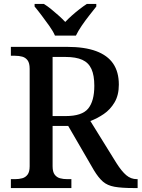

<svg xmlns="http://www.w3.org/2000/svg" viewBox="-20 -951 716 971"><path d="M35 0V-45H56Q76 -45 92.5 -49.5Q109 -54 119.5 -68Q130 -82 130 -110V-603Q130 -632 119.5 -646Q109 -660 92.5 -664.5Q76 -669 56 -669H35V-714H319Q408 -714 466 -692.5Q524 -671 552.5 -629Q581 -587 581 -523Q581 -470 559.5 -433.5Q538 -397 505 -374.5Q472 -352 437 -339L569 -126Q595 -85 618.5 -65Q642 -45 672 -45H676V0H656Q595 0 559 -6.5Q523 -13 500.5 -32.5Q478 -52 455 -90L325 -314H246V-110Q246 -82 256.5 -68Q267 -54 283.5 -49.5Q300 -45 320 -45H341V0ZM312 -364Q395 -364 426 -402Q457 -440 457 -517Q457 -570 442.5 -602Q428 -634 396 -648.5Q364 -663 311 -663H246V-364ZM258 -771Q248 -794 229 -820.5Q210 -847 190.5 -873Q171 -899 155 -918V-931H202Q220 -920 239 -904.5Q258 -889 276.5 -872.5Q295 -856 310 -840Q325 -856 343.5 -872.5Q362 -889 382 -904.5Q402 -920 419 -931H467V-918Q452 -899 431.5 -873Q411 -847 393 -820.5Q375 -794 364 -771Z"/></svg>

Font: Noto Serif Gujarati Medium
Style: Regular
Weight: 500
Version: Version 2.102